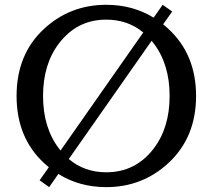

<svg xmlns="http://www.w3.org/2000/svg" viewBox="-20 -767 883 797"><path d="M420.9 9.8Q310.1 9.8 222.2 -44.9L184.1 9.8L144.5 -18.6L182.6 -72.8Q172.9 -80.6 163.6 -89.4Q48.8 -194.8 48.8 -368.7Q48.8 -542.5 163.6 -647.9Q271.5 -747.1 420.9 -747.1Q530.8 -747.1 617.7 -693.8L655.3 -747.1L694.8 -719.2L657.2 -666Q668 -657.7 678.2 -647.9Q793.9 -541.5 793.9 -368.7Q793.9 -195.8 678.2 -89.4Q570.3 9.8 420.9 9.8ZM420.9 -51.8Q542 -51.8 617.2 -149.4Q684.1 -236.3 684.1 -368.7Q684.1 -501 617.2 -587.9Q613.3 -592.8 609.4 -597.7L265.6 -106.9Q330.6 -51.8 420.9 -51.8ZM231.4 -142.1 574.7 -632.3Q510.3 -685.5 420.9 -685.5Q300.8 -685.5 225.6 -587.9Q158.7 -501 158.7 -368.7Q158.7 -236.3 225.6 -149.4Q228.5 -145.5 231.4 -142.1Z"/></svg>

Font: Classica
Style: Book
Weight: 400
Designer: Wojciech Kalinowski "wmk69" (wmk69@o2.pl)
Foundry: Wojciech Kalinowski "wmk69" (wmk69@o2.pl)
Version: Version 2.1.1; 2021-05-14